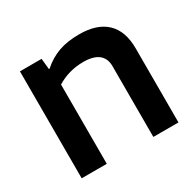

<svg xmlns="http://www.w3.org/2000/svg" viewBox="-116 -636 786 768"><g transform="rotate(-30 277.0 -252.0)"><path d="M171 0H55V-494H155L160 -444H163Q198 -475 238.5 -489.5Q279 -504 334 -504Q416 -504 459 -463Q502 -422 502 -342V0H386V-327Q386 -363 362.5 -381.5Q339 -400 293 -400Q260 -400 229 -391.5Q198 -383 171 -366Z"/></g></svg>

Font: Blinker SemiBold
Style: Regular
Weight: 600
Designer: Juergen Huber
Foundry: supertype
Version: Version 1.015;PS 1.15;hotconv 1.0.88;makeotf.lib2.5.647800